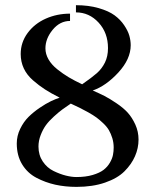

<svg xmlns="http://www.w3.org/2000/svg" viewBox="-20 -711 602 743"><path d="M128.9 -144Q128.9 -110.8 145.5 -86.2Q162.1 -61.5 187.3 -49.3Q212.4 -37.1 234.9 -31.5Q257.3 -25.9 275.9 -25.9Q311.5 -25.9 338.6 -33.9Q365.7 -42 380.9 -53.7Q396 -65.4 405.3 -81.5Q414.6 -97.7 417.2 -111.6Q419.9 -125.5 419.9 -140.1Q419.9 -159.2 414.6 -176.5Q409.2 -193.8 401.4 -207.3Q393.6 -220.7 379.4 -234.1Q365.2 -247.6 353.3 -256.3Q341.3 -265.1 321.3 -276.4Q301.3 -287.6 288.6 -293.7Q275.9 -299.8 253.9 -310.1Q234.4 -296.9 220.9 -287.1Q207.5 -277.3 188.5 -260Q169.4 -242.7 157.7 -226.6Q146 -210.4 137.5 -188.5Q128.9 -166.5 128.9 -144ZM273.9 -663.1V-690.9Q322.8 -690.9 361.6 -679.7Q400.4 -668.5 423.1 -651.9Q445.8 -635.3 460.4 -613.5Q475.1 -591.8 480.5 -572.8Q485.8 -553.7 485.8 -536.1Q485.8 -482.4 438 -430.4Q390.1 -378.4 338.9 -360.8Q365.7 -349.1 384.8 -339.4Q403.8 -329.6 430.7 -311.5Q457.5 -293.5 474.4 -274.9Q491.2 -256.3 503.7 -229Q516.1 -201.7 516.1 -170.9Q516.1 -137.7 502.4 -106.4Q488.8 -75.2 461.7 -48.1Q434.6 -21 386.5 -4.4Q338.4 12.2 275.9 12.2Q232.4 12.2 193.8 3.7Q155.3 -4.9 120.6 -23.2Q85.9 -41.5 65.4 -75.4Q44.9 -109.4 44.9 -155.8Q44.9 -185.1 58.1 -212.4Q71.3 -239.7 90.6 -258.8Q109.9 -277.8 133.8 -293.9Q157.7 -310.1 176.5 -319.1Q195.3 -328.1 210.9 -333Q177.2 -350.1 154.1 -365Q130.9 -379.9 107.4 -400.4Q84 -420.9 72 -446.5Q60.1 -472.2 60.1 -502Q60.1 -546.9 86.9 -583.3Q113.8 -619.6 157.2 -638.9Q200.7 -658.2 251 -658.2V-629.9Q211.9 -629.9 183.8 -595.7Q155.8 -561.5 155.8 -523.9Q155.8 -502 167.7 -481.2Q179.7 -460.4 201.7 -442.9Q223.6 -425.3 245.8 -412.1Q268.1 -398.9 297.9 -384.8Q336.4 -411.6 355.2 -428.2Q374 -444.8 386 -468.8Q397.9 -492.7 397.9 -524.9Q397.9 -584 361.6 -623.5Q325.2 -663.1 273.9 -663.1Z"/></svg>

Font: Common Serif Medium
Style: Regular
Weight: 500
Designer: Philipp H. Poll, Khaled Hosny
Foundry: Stefan Peev, Context Ltd.
Version: Version 1.026